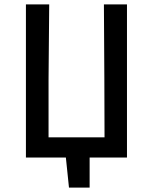

<svg xmlns="http://www.w3.org/2000/svg" viewBox="-20 -717 697 874"><path d="M98 0V-697H204L201 -355V-44L153 -92H504L456 -44L455 -359L453 -697H558V0ZM273 -66 388 -67V137H294Z"/></svg>

Font: Ruda SemiBold
Style: Regular
Weight: 600
Designer: Mariela Monsalve and Angelina Sanchez
Foundry: Mariela Monsalve and Angelina Sanchez
Version: Version 2.001